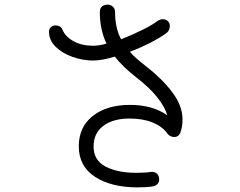

<svg xmlns="http://www.w3.org/2000/svg" viewBox="-20 -779 1040 831"><path d="M770 -262Q770 -230 761 -206Q758 -197 751 -191.5Q744 -186 735 -186Q717 -186 706 -199Q684 -231 641.5 -248.5Q599 -266 541 -266Q470 -266 427.5 -234.5Q385 -203 385 -145Q385 -85 437 -58Q489 -31 570 -31Q609 -31 634 -35H639Q652 -35 660.5 -26Q669 -17 669 -3Q669 10 661 18Q653 26 640 28Q628 30 610 31Q592 32 575 32Q462 32 391.5 -13.5Q321 -59 321 -146Q321 -229 381.5 -277Q442 -325 543 -325Q640 -325 704 -280Q694 -316 660.5 -358Q627 -400 570 -444Q510 -491 477 -534Q421 -517 383 -517Q339 -517 294.5 -532.5Q250 -548 221 -576.5Q192 -605 192 -642Q192 -654 200.5 -661.5Q209 -669 219 -669Q243 -669 250 -651Q263 -620 298.5 -600.5Q334 -581 383 -581Q408 -581 441 -590Q412 -651 412 -727Q412 -743 421.5 -751Q431 -759 447 -759Q459 -759 468.5 -750Q478 -741 478 -727Q478 -658 504 -609Q553 -628 597 -650Q641 -672 663 -689Q675 -696 684 -696Q697 -696 706 -688Q715 -680 715 -667Q715 -649 703 -638Q677 -618 633.5 -595.5Q590 -573 542 -555Q563 -530 611 -493Q681 -439 725.5 -380Q770 -321 770 -262Z"/></svg>

Font: Tsukimi Rounded
Style: Regular
Weight: 400
Designer: Takashi Funayama
Foundry: Takashi Funayama
Version: Version 1.032; ttfautohint (v1.8.3)